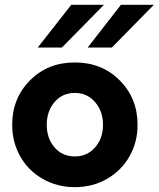

<svg xmlns="http://www.w3.org/2000/svg" viewBox="-20 -770 661 800"><path d="M137.2 -571.8 276.9 -750H413.1L237.8 -571.8ZM345.2 -571.8 483.9 -750H621.1L445.8 -571.8ZM30.8 -250Q30.8 -360.4 105 -435.1Q179.2 -509.8 292 -509.8Q404.3 -509.8 478.8 -435.1Q553.2 -360.4 553.2 -250Q553.2 -178.2 519.8 -118.9Q486.3 -59.6 426.3 -24.9Q366.2 9.8 292 9.8Q217.8 9.8 157.5 -24.9Q97.2 -59.6 64 -118.9Q30.8 -178.2 30.8 -250ZM292 -118.2Q343.3 -118.2 376.2 -156Q409.2 -193.8 409.2 -250Q409.2 -306.2 376.2 -344.5Q343.3 -382.8 292 -382.8Q239.7 -382.8 207.3 -344.7Q174.8 -306.6 174.8 -250Q174.8 -193.4 207.3 -155.8Q239.7 -118.2 292 -118.2Z"/></svg>

Font: Orkney
Style: Bold
Weight: 700
Designer: Samuel Oakes and Alfredo Marco Pradil
Foundry: Alfredo Marco Pradil
Version: 1.0